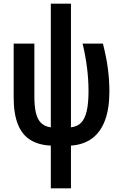

<svg xmlns="http://www.w3.org/2000/svg" viewBox="-20 -779 665 1039"><path d="M364 -90Q399 -94 419.5 -115.5Q440 -137 449.5 -179Q459 -221 459 -286Q459 -348 451 -412Q443 -476 427 -543H537Q556 -468 564 -406Q572 -344 572 -284Q572 -192 548.5 -128.5Q525 -65 479 -30.5Q433 4 364 9V240H255V9Q189 6 144 -22Q99 -50 76.5 -107Q54 -164 54 -251V-543H166V-257Q166 -203 174.5 -167.5Q183 -132 203 -113Q223 -94 255 -90V-759H364Z"/></svg>

Font: Noto Sans Display ExtraCondensed SemiBold
Style: Regular
Weight: 600
Width: 2
Designer: Monotype Design Team
Foundry: Monotype Imaging Inc.
Version: Version 2.003